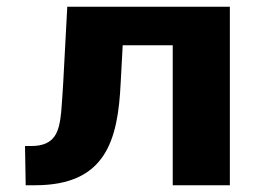

<svg xmlns="http://www.w3.org/2000/svg" viewBox="-20 -548 773 568"><path d="M660 -528H179L167 -303C165 -269 163 -240 161 -216C155 -159 144 -116 72 -116H54L56 0H84C293 0 329 -133 337 -303L343 -414H491V0H660Z"/></svg>

Font: Asimov
Style: XWid
Weight: 500
Designer: Google
Version: Version 2.000980; 2014